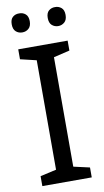

<svg xmlns="http://www.w3.org/2000/svg" viewBox="-98 -941 536 987"><g transform="rotate(-10 169.5 -447.5)"><path d="M297.9 0H40V-51.8L124 -70.8V-642.1L40 -662.1V-713.9H297.9V-662.1L213.9 -642.1V-70.8L297.9 -51.8ZM231 -883.8Q245.1 -895.5 263.7 -895Q282.2 -895.5 296.4 -883.8Q310.5 -872.1 310.5 -846.2Q310.5 -820.3 296.4 -808.1Q282.2 -795.9 263.7 -795.9Q245.1 -795.9 231 -808.1Q217.3 -820.3 217.3 -846.2Q217.3 -872.1 231 -883.8ZM76.2 -895Q95.7 -895.5 109.4 -883.8Q123.5 -872.1 123.5 -846.2Q123.5 -820.3 109.4 -808.1Q95.7 -795.9 76.2 -795.9Q56.6 -795.9 43 -808.1Q29.3 -820.3 29.3 -846.2Q29.3 -872.1 43 -883.8Q56.6 -895.5 76.2 -895Z"/></g></svg>

Font: NotoSans
Style: Regular
Weight: 400
Designer: Monotype Design team
Foundry: Monotype Imaging Inc.
Version: Version 1.04